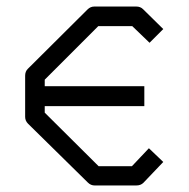

<svg xmlns="http://www.w3.org/2000/svg" viewBox="-20 -617 580 588"><path d="M480 -528 438 -486 385 -537H281L117 -373V-353H422V-292H117V-272L282 -108H384L436 -163L480 -121L419 -57Q411 -49 397 -49H270Q258 -49 249 -58L66 -238Q57 -247 57 -259V-385Q57 -398 65 -406L248 -588Q257 -597 269 -597H397Q410 -597 418 -589Z"/></svg>

Font: 3270 Nerd Font
Style: Regular
Weight: 400
Monospace: yes
Version: Version 3.0.1;Nerd Fonts 3.3.0